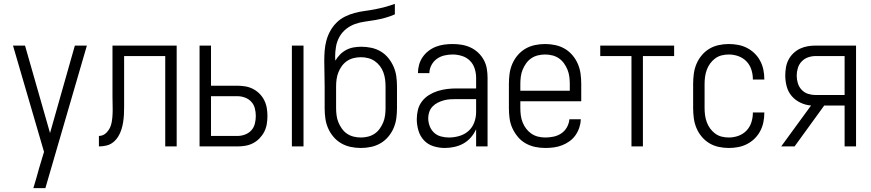

<svg xmlns="http://www.w3.org/2000/svg" viewBox="-20 -755 4493 990"><path d="M152 215Q160 189 167.5 163Q175 137 182 111L207 28L47 -520H109L238 -69L366 -520H428L214 215Z M490 0V-54Q500 -54 510 -58Q520 -62 527.5 -69.5Q535 -77 541 -86Q547 -95 550.5 -105Q554 -115 556 -125.5Q558 -136 559 -146.5Q560 -157 560.5 -167.5Q561 -178 561 -189Q561 -206 560.5 -223.5Q560 -241 560 -258V-520H891V0H832V-466H620V-244Q620 -224 620 -204Q620 -184 619 -164.5Q618 -145 615 -125.5Q612 -106 606 -87Q600 -68 589.5 -51Q579 -34 563.5 -21.5Q548 -9 528.5 -4.5Q509 0 490 0Z M1485 0V-520H1545V0ZM1009 0V-520H1068V-313H1204Q1225 -313 1245.5 -309.5Q1266 -306 1284.5 -296.5Q1303 -287 1318 -272Q1333 -257 1342.5 -238Q1352 -219 1355.5 -198.5Q1359 -178 1359 -157Q1359 -136 1355.5 -115Q1352 -94 1342.5 -75.5Q1333 -57 1318 -41.5Q1303 -26 1284.5 -16.5Q1266 -7 1245.5 -3.5Q1225 0 1204 0ZM1204 -54Q1224 -54 1243 -61Q1262 -68 1275.5 -82.5Q1289 -97 1294 -117Q1299 -137 1299 -157Q1299 -177 1294 -196.5Q1289 -216 1275.5 -230.5Q1262 -245 1243 -252Q1224 -259 1204 -259H1068V-54Z M1841 8Q1814 8 1788 2.5Q1762 -3 1739.5 -16Q1717 -29 1699.5 -49.5Q1682 -70 1671.5 -94.5Q1661 -119 1657.5 -145Q1654 -171 1654 -197V-309Q1654 -342 1653 -375Q1652 -408 1652 -440Q1652 -467 1654 -493.5Q1656 -520 1663 -546Q1670 -572 1683 -595.5Q1696 -619 1715 -638Q1734 -657 1758 -669Q1782 -681 1808 -688Q1834 -695 1860.5 -698.5Q1887 -702 1913 -707Q1939 -712 1965 -719Q1991 -726 2016 -735V-681Q1991 -670 1965.5 -663Q1940 -656 1914 -651.5Q1888 -647 1861.5 -643.5Q1835 -640 1810 -631Q1785 -622 1764 -605Q1743 -588 1730 -564.5Q1717 -541 1712.5 -514.5Q1708 -488 1708 -462Q1708 -457 1708.5 -452Q1709 -447 1709 -442Q1719 -459 1733 -473.5Q1747 -488 1765 -497.5Q1783 -507 1803 -510.5Q1823 -514 1843 -514Q1869 -514 1895 -508.5Q1921 -503 1943.5 -489.5Q1966 -476 1982.5 -455.5Q1999 -435 2009.5 -411Q2020 -387 2023.5 -361Q2027 -335 2027 -309V-197Q2027 -171 2023.5 -145Q2020 -119 2009.5 -94.5Q1999 -70 1981.5 -49.5Q1964 -29 1941.5 -16Q1919 -3 1893 2.5Q1867 8 1841 8ZM1841 -46Q1859 -46 1877.5 -50.5Q1896 -55 1911.5 -65.5Q1927 -76 1938 -91.5Q1949 -107 1956 -124Q1963 -141 1965.5 -160Q1968 -179 1968 -197V-309Q1968 -328 1965.5 -346.5Q1963 -365 1956.5 -382.5Q1950 -400 1938.5 -415Q1927 -430 1911.5 -440.5Q1896 -451 1877.5 -455.5Q1859 -460 1841 -460Q1822 -460 1803.5 -455.5Q1785 -451 1769.5 -440.5Q1754 -430 1743 -415Q1732 -400 1725 -382.5Q1718 -365 1715.5 -346.5Q1713 -328 1713 -309V-197Q1713 -179 1715.5 -160Q1718 -141 1725 -124Q1732 -107 1743 -91.5Q1754 -76 1769.5 -65.5Q1785 -55 1803.5 -50.5Q1822 -46 1841 -46Z M2273 8Q2244 8 2215 -1Q2186 -10 2166 -31.5Q2146 -53 2137.5 -82Q2129 -111 2129 -140Q2129 -165 2135 -189Q2141 -213 2156 -232.5Q2171 -252 2192 -265Q2213 -278 2236.5 -285.5Q2260 -293 2284.5 -296Q2309 -299 2333 -299H2435V-354Q2435 -378 2427.5 -401.5Q2420 -425 2403 -442Q2386 -459 2362 -466.5Q2338 -474 2314 -474Q2292 -474 2271 -469Q2250 -464 2232.5 -451.5Q2215 -439 2204.5 -419Q2194 -399 2194 -378H2135Q2135 -400 2141 -421.5Q2147 -443 2159.5 -461Q2172 -479 2189.5 -492.5Q2207 -506 2227.5 -514Q2248 -522 2270 -525Q2292 -528 2314 -528Q2338 -528 2361.5 -524Q2385 -520 2406.5 -510Q2428 -500 2445.5 -483.5Q2463 -467 2474.5 -446Q2486 -425 2490 -401.5Q2494 -378 2494 -354V0H2435V-89Q2425 -66 2408 -46.5Q2391 -27 2369.5 -15Q2348 -3 2323 2.5Q2298 8 2273 8ZM2295 -46Q2322 -46 2349 -54Q2376 -62 2396 -80Q2416 -98 2425.5 -124Q2435 -150 2435 -177V-244H2333Q2317 -244 2300.5 -243Q2284 -242 2268 -237.5Q2252 -233 2237 -225.5Q2222 -218 2210.5 -206Q2199 -194 2193.5 -178Q2188 -162 2188 -146Q2188 -125 2195.5 -105Q2203 -85 2218 -71Q2233 -57 2253.5 -51.5Q2274 -46 2295 -46Z M2792 8Q2765 8 2739 2.5Q2713 -3 2690 -16Q2667 -29 2650 -49.5Q2633 -70 2622 -94Q2611 -118 2607.5 -144.5Q2604 -171 2604 -197V-323Q2604 -349 2607.5 -375Q2611 -401 2621.5 -425.5Q2632 -450 2649.5 -470.5Q2667 -491 2689.5 -504Q2712 -517 2738 -522.5Q2764 -528 2791 -528Q2817 -528 2843 -522.5Q2869 -517 2891.5 -504Q2914 -491 2931.5 -470.5Q2949 -450 2959.5 -425.5Q2970 -401 2973.5 -375Q2977 -349 2977 -323V-233H2663V-197Q2663 -178 2665.5 -159.5Q2668 -141 2675 -123.5Q2682 -106 2693.5 -91Q2705 -76 2720.5 -65.5Q2736 -55 2754.5 -50.5Q2773 -46 2792 -46Q2813 -46 2834.5 -50.5Q2856 -55 2874 -67Q2892 -79 2903 -98.5Q2914 -118 2916 -140H2975Q2974 -118 2967 -97Q2960 -76 2947.5 -58Q2935 -40 2917 -27Q2899 -14 2878.5 -6Q2858 2 2836 5Q2814 8 2792 8ZM2663 -287H2918V-323Q2918 -341 2915.5 -360Q2913 -379 2906 -396Q2899 -413 2888 -428.5Q2877 -444 2861.5 -454.5Q2846 -465 2827.5 -469.5Q2809 -474 2791 -474Q2772 -474 2753.5 -469.5Q2735 -465 2719.5 -454.5Q2704 -444 2693 -428.5Q2682 -413 2675 -396Q2668 -379 2665.5 -360Q2663 -341 2663 -323Z M3236 0V-466H3075V-520H3456V-466H3295V0Z M3738 8Q3712 8 3686 2.5Q3660 -3 3637.5 -16.5Q3615 -30 3598 -50.5Q3581 -71 3571 -95Q3561 -119 3557.5 -145Q3554 -171 3554 -197V-323Q3554 -349 3557.5 -375Q3561 -401 3571 -425Q3581 -449 3598 -469.5Q3615 -490 3637.5 -503.5Q3660 -517 3686 -522.5Q3712 -528 3738 -528Q3762 -528 3786 -523.5Q3810 -519 3831.5 -508Q3853 -497 3870.5 -480Q3888 -463 3899.5 -441.5Q3911 -420 3916 -396Q3921 -372 3921 -348V-345H3862V-347Q3862 -372 3854 -396.5Q3846 -421 3828.5 -439Q3811 -457 3787 -465.5Q3763 -474 3738 -474Q3719 -474 3701 -469.5Q3683 -465 3668 -454Q3653 -443 3642 -428Q3631 -413 3624.5 -395.5Q3618 -378 3615.5 -359.5Q3613 -341 3613 -323V-197Q3613 -179 3615.5 -160.5Q3618 -142 3624.5 -124.5Q3631 -107 3642 -92Q3653 -77 3668 -66Q3683 -55 3701 -50.5Q3719 -46 3738 -46Q3763 -46 3787 -54.5Q3811 -63 3828.5 -81Q3846 -99 3854 -123.5Q3862 -148 3862 -173V-175H3921V-172Q3921 -148 3916 -124Q3911 -100 3899.5 -78.5Q3888 -57 3870.5 -40Q3853 -23 3831.5 -12Q3810 -1 3786 3.5Q3762 8 3738 8Z M4008 0 4162 -211Q4134 -213 4107.5 -225.5Q4081 -238 4062.5 -259.5Q4044 -281 4036.5 -309Q4029 -337 4029 -365Q4029 -386 4032.5 -407Q4036 -428 4045.5 -446.5Q4055 -465 4070.5 -480Q4086 -495 4105 -504Q4124 -513 4144.5 -516.5Q4165 -520 4186 -520H4394V0H4335V-211H4230L4077 0ZM4186 -265H4335V-466H4186Q4166 -466 4147 -459.5Q4128 -453 4114 -438.5Q4100 -424 4094 -404.5Q4088 -385 4088 -365Q4088 -345 4094 -325.5Q4100 -306 4114 -291.5Q4128 -277 4147 -271Q4166 -265 4186 -265Z"/></svg>

Font: Iosevka QP Light
Style: Regular
Weight: 300
Designer: Belleve Invis
Foundry: Belleve Invis
Version: Version 20.0.0; ttfautohint (v1.8.4)